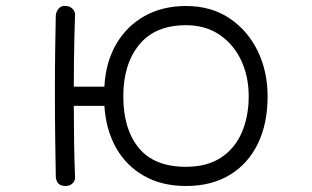

<svg xmlns="http://www.w3.org/2000/svg" viewBox="-20 -549 1040 640"><path d="M198 71Q169 71 166 41Q165 -11 164 -88.5Q163 -166 163 -247Q163 -321 164 -387.5Q165 -454 166 -499Q168 -513 177 -522Q186 -531 200 -529Q213 -529 222.5 -519Q232 -509 230 -495Q229 -468 228 -426Q227 -384 226.5 -340Q226 -296 226 -260H328Q332 -340 366.5 -400.5Q401 -461 461 -495Q521 -529 600 -529Q684 -529 745 -488Q806 -447 839 -379Q872 -311 872 -228Q872 -137 839.5 -70Q807 -3 746 34Q685 71 600 71Q519 71 459.5 37Q400 3 366.5 -57Q333 -117 328 -196H226Q226 -138 227 -74.5Q228 -11 230 37Q232 51 223 61Q214 71 198 71ZM600 7Q670 7 716.5 -23.5Q763 -54 786 -107.5Q809 -161 809 -228Q809 -294 784 -347.5Q759 -401 712 -433Q665 -465 600 -465Q497 -465 444 -400Q391 -335 391 -228Q391 -119 442.5 -56Q494 7 600 7Z"/></svg>

Font: Hachi Maru Pop
Style: Regular
Weight: 400
Designer: Nontynet
Foundry: Nontynet
Version: Version 1.300